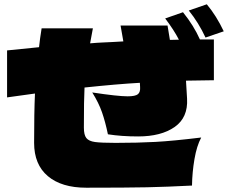

<svg xmlns="http://www.w3.org/2000/svg" viewBox="-20 -873 1063 895"><path d="M938 -698Q906 -767 860 -824L944 -853Q989 -799 1023 -727ZM911 -689H977V-499Q933 -499 847 -497L852 -413Q857 -325 794 -281Q731 -237 624 -237Q546 -237 483 -247Q471 -305 455.5 -349.5Q440 -394 410 -442Q529 -424 575 -424Q611 -424 623 -434Q635 -444 633 -468L632 -487Q525 -481 374 -465Q371 -411 371 -278Q371 -244 382.5 -229.5Q394 -215 423 -211Q452 -207 519 -207Q622 -207 704.5 -211.5Q787 -216 918 -232Q897 -193 886.5 -131.5Q876 -70 875 -8Q759 -2 665 0Q571 2 382 2Q267 2 203 -52Q139 -106 139 -207Q139 -349 143 -437L13 -419V-638L162 -653Q166 -692 174 -741H413L400 -671Q434 -674 459.5 -675Q485 -676 502 -677L555 -680L542 -754H761L772 -687Q800 -687 814 -688Q791 -733 750 -787L833 -816Q883 -754 912 -689Z"/></svg>

Font: Mantou Sans
Style: Regular
Weight: 400
Designer: Mant0u / artakana
Foundry: Mant0u / artakana
Version: Version 1.001;October 22, 2023;FontCreator 14.0.0.2901 64-bi